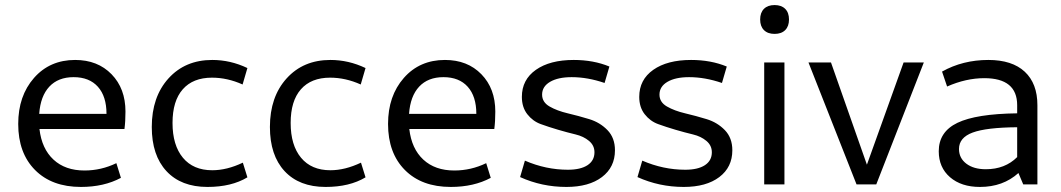

<svg xmlns="http://www.w3.org/2000/svg" viewBox="-20 -729 4196 759"><path d="M300 10Q185 10 118.5 -57Q52 -124 52 -239Q52 -350 114.5 -421Q177 -492 277 -492Q366 -492 421 -435.5Q476 -379 476 -288Q476 -249 472 -219H136Q145 -141 191.5 -98Q238 -55 314 -55Q380 -55 440 -84L458 -26Q391 10 300 10ZM271 -424Q210 -424 175 -386.5Q140 -349 135 -279H401Q401 -348 367 -386Q333 -424 271 -424Z M800 10Q696 10 638 -52.5Q580 -115 580 -227Q580 -346 646 -419Q712 -492 819 -492Q891 -492 958 -460L939 -395Q879 -422 818 -422Q743 -422 702.5 -376Q662 -330 662 -243Q662 -155 703 -105.5Q744 -56 819 -56Q877 -56 940 -86L958 -28Q895 10 800 10Z M1267 10Q1163 10 1105 -52.5Q1047 -115 1047 -227Q1047 -346 1113 -419Q1179 -492 1286 -492Q1358 -492 1425 -460L1406 -395Q1346 -422 1285 -422Q1210 -422 1169.5 -376Q1129 -330 1129 -243Q1129 -155 1170 -105.5Q1211 -56 1286 -56Q1344 -56 1407 -86L1425 -28Q1362 10 1267 10Z M1762 10Q1647 10 1580.5 -57Q1514 -124 1514 -239Q1514 -350 1576.5 -421Q1639 -492 1739 -492Q1828 -492 1883 -435.5Q1938 -379 1938 -288Q1938 -249 1934 -219H1598Q1607 -141 1653.5 -98Q1700 -55 1776 -55Q1842 -55 1902 -84L1920 -26Q1853 10 1762 10ZM1733 -424Q1672 -424 1637 -386.5Q1602 -349 1597 -279H1863Q1863 -348 1829 -386Q1795 -424 1733 -424Z M2219 10Q2122 10 2036 -29L2055 -94Q2138 -58 2225 -58Q2275 -58 2302.5 -76Q2330 -94 2330 -127Q2330 -154 2308.5 -172Q2287 -190 2255.5 -197.5Q2224 -205 2186.5 -216Q2149 -227 2117.5 -238.5Q2086 -250 2064.5 -277.5Q2043 -305 2043 -346Q2043 -414 2098.5 -453Q2154 -492 2248 -492Q2326 -492 2389 -466L2370 -401Q2303 -424 2240 -424Q2186 -424 2154.5 -405.5Q2123 -387 2123 -355Q2123 -325 2152.5 -308Q2182 -291 2224.5 -281Q2267 -271 2309.5 -258Q2352 -245 2381.5 -214.5Q2411 -184 2411 -135Q2411 -68 2359.5 -29Q2308 10 2219 10Z M2683 10Q2586 10 2500 -29L2519 -94Q2602 -58 2689 -58Q2739 -58 2766.5 -76Q2794 -94 2794 -127Q2794 -154 2772.5 -172Q2751 -190 2719.5 -197.5Q2688 -205 2650.5 -216Q2613 -227 2581.5 -238.5Q2550 -250 2528.5 -277.5Q2507 -305 2507 -346Q2507 -414 2562.5 -453Q2618 -492 2712 -492Q2790 -492 2853 -466L2834 -401Q2767 -424 2704 -424Q2650 -424 2618.5 -405.5Q2587 -387 2587 -355Q2587 -325 2616.5 -308Q2646 -291 2688.5 -281Q2731 -271 2773.5 -258Q2816 -245 2845.5 -214.5Q2875 -184 2875 -135Q2875 -68 2823.5 -29Q2772 10 2683 10Z M3084 -610Q3069 -595 3042 -595Q3015 -595 3000 -610Q2985 -625 2985 -652Q2985 -679 3000 -694Q3015 -709 3042 -709Q3069 -709 3084 -694Q3099 -679 3099 -652Q3099 -625 3084 -610ZM3001 0V-482H3081V0Z M3366 0 3176 -482H3265L3407 -78L3552 -482H3632L3444 0Z M3854 10Q3780 10 3735.5 -28.5Q3691 -67 3691 -131Q3691 -208 3765 -243.5Q3839 -279 4001 -281V-313Q4001 -420 3871 -420Q3799 -420 3724 -387L3704 -446Q3786 -492 3887 -492Q3981 -492 4031 -445.5Q4081 -399 4081 -313V0H4025L4006 -45Q3945 10 3854 10ZM3771 -140Q3771 -104 3800 -82Q3829 -60 3877 -60Q3953 -60 4001 -108V-226Q3879 -225 3825 -205Q3771 -185 3771 -140Z"/></svg>

Font: Cantarell
Style: Regular
Weight: 400
Designer: Dave Crossland, Nikolaus Waxweiler, Florian Fecher, Jacques Le Bailly, Eben Sorkin, Alexei Vanyashin, Alexios Zavras, Em
Version: Version 0.303